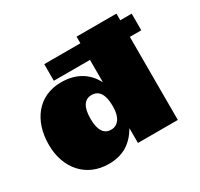

<svg xmlns="http://www.w3.org/2000/svg" viewBox="-169 -1014 1303 1251"><g transform="rotate(-30 483.0 -388.0)"><path d="M272 -750V-625H544V-456C498 -548 413 -593 307 -593C134 -593 35 -459 35 -280C35 -103 143 24 313 24C419 24 491 -21 544 -111V0H844V-625H930V-750H844V-800H544V-750ZM438 -422C494 -422 522 -376 522 -293V-285C522 -206 488 -162 438 -162C382 -161 355 -207 355 -291C355 -376 382 -422 438 -422Z"/></g></svg>

Font: Mattone Black
Style: Regular
Weight: 900
Width: 6
Designer: Nunzio Mazzaferro
Foundry: Collletttivo
Version: Version 2.000;Glyphs 3.2 (3217)